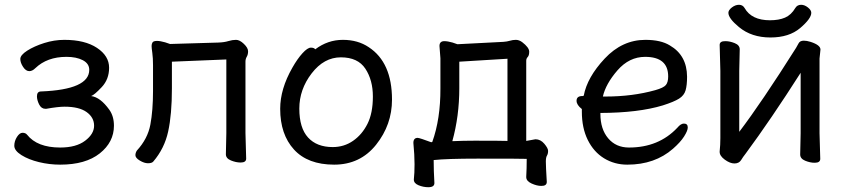

<svg xmlns="http://www.w3.org/2000/svg" viewBox="-20 -657 3496 794"><path d="M229 23.9Q184.1 23.9 141.1 13.4Q98.1 2.9 68.6 -15.6Q39.1 -34.2 39.1 -54.2Q39.1 -73.2 50 -90.6Q61 -107.9 73.2 -107.9Q85.4 -107.9 91.8 -100.1Q133.8 -46.9 229 -46.9Q294.9 -46.9 332 -75Q369.1 -103 369.1 -137.2Q369.1 -171.4 338.1 -193.6Q307.1 -215.8 247.1 -215.8Q220.2 -215.8 170.9 -207H168Q150.9 -207 141.8 -225.1Q132.8 -243.2 132.8 -258.8Q132.8 -278.8 149.9 -278.8Q349.1 -286.6 349.1 -368.2Q349.1 -394 322.5 -408Q295.9 -421.9 254.9 -421.9Q174.8 -421.9 126 -375Q113.8 -362.8 101.1 -362.8Q86.9 -362.8 75.4 -380.4Q64 -397.9 64 -413.1Q64 -429.2 92.5 -447.5Q121.1 -465.8 162.6 -479Q204.1 -492.2 246.1 -492.2Q331.1 -492.2 381.1 -459Q431.2 -425.8 431.2 -377Q431.2 -329.1 400.6 -296.6Q370.1 -264.2 356.9 -259.8Q395 -254.9 432.1 -203.1Q451.2 -176.3 451.2 -137.2Q451.2 -69.3 392.6 -22.7Q334 23.9 229 23.9Z M591.8 18.1Q576.7 18.1 558.3 7.1Q540 -3.9 540 -15.1Q540 -24.9 545.9 -34.2Q590.8 -83 601.8 -141.6Q612.8 -200.2 612.8 -280.8V-387.2Q612.8 -417 609.9 -438Q606.9 -459 606.9 -466.8Q606.9 -475.6 610.8 -481.7Q614.7 -487.8 629.9 -487.8Q642.1 -487.8 663.1 -481.9L683.1 -475.1L882.8 -481Q907.7 -481.9 924.3 -487.1Q940.9 -492.2 956.1 -492.2Q971.2 -492.2 988.5 -475.6Q1005.9 -459 1005.9 -444.8Q1005.9 -431.6 1000.5 -422.4Q995.1 -413.1 995.1 -401.9V-106.9L998 -1Q998 15.1 975.1 15.1Q956.1 15.1 935.1 6.6Q914.1 -2 914.1 -19L916 -106.9V-411.1L690.9 -401.9V-291Q690.9 -184.1 675.5 -113.5Q660.2 -43 613.8 11.2Q607.9 18.1 591.8 18.1Z M1356 -48.8Q1402.8 -48.8 1439.9 -74.5Q1477.1 -100.1 1499.5 -144.5Q1522 -189 1522 -257.8Q1522 -325.7 1491 -372.8Q1460 -419.9 1389.6 -419.9Q1319.8 -419.9 1268.8 -353.5Q1217.8 -287.1 1217.8 -208Q1217.8 -127.9 1253.9 -88.4Q1290 -48.8 1356 -48.8ZM1361.8 23.9Q1252.9 23.9 1195.8 -38.6Q1138.7 -101.1 1138.7 -207Q1138.7 -289.1 1189 -377Q1210 -414.1 1231 -437Q1252 -460 1265.6 -460Q1278.8 -460 1283.7 -453.1Q1335.4 -492.2 1397.9 -492.2Q1460 -492.2 1504.9 -461.9Q1601.1 -398.9 1601.1 -245.1Q1601.1 -141.1 1535.4 -58.6Q1469.7 23.9 1361.8 23.9Z M1850.6 -73.2Q1896.5 -75.2 1942.4 -75.2Q2053.2 -75.2 2078.6 -74.2V-414.1L1879.4 -401.9V-292Q1879.4 -177.2 1850.6 -73.2ZM1751.5 117.2Q1730.5 117.2 1710.9 109.1Q1691.4 101.1 1691.4 85.9V85Q1694.3 60.1 1694.3 22Q1694.3 -16.1 1689.5 -65.9Q1689.5 -86.9 1707.5 -86.9Q1717.3 -85.9 1763.2 -68.8L1767.6 -69.8Q1801.8 -165 1801.3 -291V-416L1797.4 -466.8Q1797.4 -486.8 1817.4 -486.8Q1831.5 -486.8 1851.6 -481L1871.6 -474.1L2061.5 -483.9Q2076.7 -484.9 2088.6 -488.5Q2100.6 -492.2 2113.3 -492.2Q2126.5 -492.2 2139.2 -482.9Q2168 -460.9 2168.5 -443.8Q2168.5 -427.7 2162.4 -421.4Q2156.2 -415 2156.2 -405.8V-74.2L2194.3 -81.1Q2215.3 -81.1 2231 -62.5Q2246.6 -43.9 2246.6 -33.2Q2246.6 -21 2241.9 -13.4Q2237.3 -5.9 2237.3 11.2Q2237.3 31.2 2241.2 95.2Q2241.2 112.3 2218.3 111.8Q2200.2 111.8 2178.2 101.8Q2156.2 91.8 2156.2 75.2V74.2Q2158.2 40 2158.2 0Q2146 -1 1953.6 -1Q1829.6 -1 1773.4 4.9Q1773.4 48.8 1776.4 100.1Q1776.4 117.2 1751.5 117.2Z M2484.9 -257.8Q2595.7 -257.8 2689.9 -284.2Q2724.1 -293.9 2733.6 -305.4Q2743.2 -316.9 2743.2 -340.8Q2743.2 -421.9 2647.9 -421.9Q2582 -421.9 2533.4 -366Q2484.9 -310.1 2473.1 -257.8ZM2574.2 23.9Q2521 23.9 2478 -2.4Q2435.1 -28.8 2410.6 -78.4Q2386.2 -127.9 2386.2 -194.8V-206.1Q2364.3 -223.1 2364.3 -240.2Q2364.3 -260.3 2389.2 -259.8L2394 -261.2Q2408.2 -337.4 2480.7 -414.8Q2553.2 -492.2 2648.9 -492.2Q2712.9 -492.2 2750 -469.2Q2820.8 -428.2 2821.3 -339.8Q2821.3 -304.7 2815.2 -283.4Q2809.1 -262.2 2788.1 -249Q2767.1 -235.8 2721.2 -221.2Q2620.1 -190.4 2462.9 -189.9V-186Q2462.9 -123 2495.1 -85Q2527.3 -46.9 2581.1 -46.9Q2704.1 -46.9 2781.2 -128.9Q2795.4 -146 2808.1 -146Q2824.2 -146 2824.2 -129.9Q2824.2 -116.7 2809.1 -92.8Q2793.9 -68.8 2763.2 -42Q2688 23.9 2574.2 23.9Z M3017.1 19Q2999 19 2977.5 3.4Q2956.1 -12.2 2956.1 -28.8V-30.8Q2959 -57.6 2959 -85.9V-363.8L2956.1 -471.2Q2956.1 -487.3 2980 -486.8Q2998 -486.8 3018.6 -478.5Q3039.1 -470.2 3039.1 -453.1L3037.1 -363.8V-111.8Q3129.9 -233.9 3272 -459Q3276.9 -466.8 3282.5 -477.8Q3288.1 -488.8 3304.2 -488.8Q3316.4 -488.8 3332 -483.9Q3373 -470.7 3373 -452.1L3369.1 -415V-106L3372.1 0Q3372.1 16.1 3349.1 16.1Q3330.1 16.1 3309.6 7.6Q3289.1 -1 3289.1 -18.1L3291 -106V-356Q3168 -163.1 3063 -21Q3053.2 -8.8 3044.7 5.1Q3036.1 19 3017.1 19ZM3166 -502Q3087.9 -502 3036.1 -544.9Q2992.2 -581.1 2992.2 -604Q2992.2 -615.2 3006.6 -626.2Q3021 -637.2 3036.1 -637.2Q3051.3 -637.2 3059.1 -624Q3087.9 -573.2 3164.1 -573.2Q3201.2 -573.2 3226.6 -584.2Q3252 -595.2 3269 -624Q3276.9 -637.2 3293 -637.2Q3307.1 -637.2 3321 -626.2Q3335 -615.2 3335 -604Q3335 -580.1 3289.1 -541Q3243.2 -502 3166 -502Z"/></svg>

Font: LXGW WenKai Screen R
Style: Regular
Weight: 400
Designer: Fontworks Inc.
Version: Version 1.235;May 31, 2022